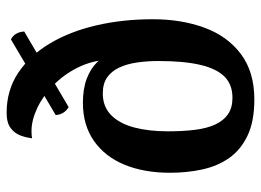

<svg xmlns="http://www.w3.org/2000/svg" viewBox="-124 -649 787 579"><g transform="rotate(-90 269.5 -359.5)"><path d="M259 14Q193 14 150 -6.5Q107 -27 82.5 -62Q58 -97 48 -143Q38 -189 38 -240Q38 -319 62.5 -378Q87 -437 134.5 -470Q182 -503 249 -503Q291 -503 321.5 -491.5Q352 -480 371.5 -460Q391 -440 398 -415L379 -428Q376 -477 355 -519Q334 -561 301.5 -592.5Q269 -624 232.5 -641Q196 -658 164 -658Q157 -658 151 -657.5Q145 -657 142 -656Q144 -674 150.5 -691.5Q157 -709 173 -721Q189 -733 219 -733Q287 -733 339.5 -698Q392 -663 428 -602.5Q464 -542 482.5 -462.5Q501 -383 501 -292Q501 -206 475.5 -136.5Q450 -67 396 -26.5Q342 14 259 14ZM264 -52Q304 -52 328 -76Q352 -100 363.5 -149.5Q375 -199 375 -275Q375 -309 370.5 -340Q366 -371 355 -394Q344 -417 325.5 -430Q307 -443 277 -443Q237 -443 211.5 -417.5Q186 -392 174.5 -348Q163 -304 163 -247Q163 -201 167.5 -165Q172 -129 183.5 -104Q195 -79 214.5 -65.5Q234 -52 264 -52ZM212 -585 440 -720Q462 -709 464 -680L236 -546Q214 -559 212 -585Z"/></g></svg>

Font: Arima SemiBold
Style: Regular
Weight: 600
Designer: Joana Correia and Natanael Gama
Foundry: NDISCOVER
Version: Version 1.101;gftools[0.9.23]